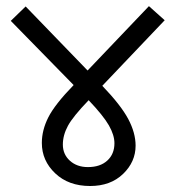

<svg xmlns="http://www.w3.org/2000/svg" viewBox="-20 -646 557 625"><path d="M273.4 -40.5Q203.1 -40.5 159.7 -81.8Q116.2 -123 116.2 -180.7Q116.2 -222.2 137.2 -263.9Q158.2 -305.7 219.7 -369.1L15.1 -578.1L63.5 -625L265.1 -416.5L464.8 -626L516.1 -580.1L313 -366.7Q373.5 -303.7 397.5 -258.5Q421.4 -213.4 421.4 -171.9Q421.4 -119.1 380.6 -79.8Q339.8 -40.5 273.4 -40.5ZM266.1 -102.1Q306.2 -102.1 329.3 -123.3Q352.5 -144.5 352.5 -179.7Q352.5 -206.1 334.5 -237.8Q316.4 -269.5 268.6 -319.8Q217.8 -267.1 201.2 -236.6Q184.6 -206.1 184.6 -175.3Q184.6 -143.6 207.5 -122.8Q230.5 -102.1 266.1 -102.1Z"/></svg>

Font: Khula Regular
Style: Regular
Weight: 400
Designer: Erin McLaughlin, Steve Matteson
Version: Version 1.000;PS 1.0;hotconv 1.0.72;makeotf.lib2.5.5900